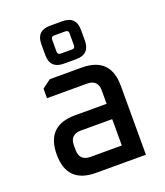

<svg xmlns="http://www.w3.org/2000/svg" viewBox="-142 -869 827 965"><g transform="rotate(-20 272.0 -387.0)"><path d="M204 0Q50 0 50 -154Q50 -308 204 -308H373V-379Q373 -437 315 -437H101V-488L147 -522H317Q471 -522 471 -369V0ZM147 -144Q147 -85 206 -85H373V-226H206Q147 -226 147 -168ZM167 -644V-701Q167 -774 240 -774H306Q379 -774 379 -701V-644Q379 -571 306 -571H240Q167 -571 167 -644ZM226 -640Q226 -624 243 -624H303Q319 -624 319 -640V-705Q319 -721 303 -721H243Q226 -721 226 -705Z"/></g></svg>

Font: Oxanium Medium
Style: Regular
Weight: 500
Designer: Severin Meyer
Version: Version 1.001